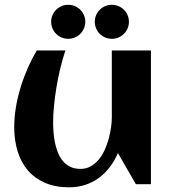

<svg xmlns="http://www.w3.org/2000/svg" viewBox="-20 -777 726 810"><path d="M40 -241.2Q40 -279.8 46.6 -321.3Q53.2 -362.8 65.7 -404.3Q78.1 -445.8 95.7 -486.3Q113.3 -526.9 135.3 -564H255.9Q243.7 -527.3 234.1 -487.5Q224.6 -447.8 218 -408Q211.4 -368.2 207.8 -330.1Q204.1 -292 204.1 -259.3Q204.1 -240.2 205.8 -218.5Q207.5 -196.8 211.9 -175Q216.3 -153.3 224.4 -133.3Q232.4 -113.3 245.1 -97.9Q257.8 -82.5 276.1 -73.5Q294.4 -64.5 319.3 -64.5Q343.8 -64.5 363 -75.4Q382.3 -86.4 397 -104.2Q411.6 -122.1 421.9 -145Q432.1 -168 438.7 -192.1Q445.3 -216.3 448.5 -239.5Q451.7 -262.7 451.7 -281.2V-564H616.7V0H553.2L477.5 -131.3Q463.4 -98.6 443.1 -72Q422.9 -45.4 397 -26.4Q371.1 -7.3 339.6 2.9Q308.1 13.2 271.5 13.2Q212.9 13.2 169.4 -5.9Q126 -24.9 97.2 -58.6Q68.4 -92.3 54.2 -138.9Q40 -185.5 40 -241.2ZM523.9 -685.1Q523.9 -670.4 518.3 -657.2Q512.7 -644 502.9 -634.3Q493.2 -624.5 480 -618.9Q466.8 -613.3 451.7 -613.3Q437 -613.3 423.8 -618.9Q410.6 -624.5 400.9 -634.3Q391.1 -644 385.5 -657.2Q379.9 -670.4 379.9 -685.1Q379.9 -699.7 385.5 -712.9Q391.1 -726.1 400.9 -735.8Q410.6 -745.6 423.8 -751.2Q437 -756.8 451.7 -756.8Q466.8 -756.8 480 -751.2Q493.2 -745.6 502.9 -735.8Q512.7 -726.1 518.3 -712.9Q523.9 -699.7 523.9 -685.1ZM339.8 -685.1Q339.8 -670.4 334.2 -657.2Q328.6 -644 318.8 -634.3Q309.1 -624.5 295.9 -618.9Q282.7 -613.3 267.6 -613.3Q252.9 -613.3 239.7 -618.9Q226.6 -624.5 216.8 -634.3Q207 -644 201.4 -657.2Q195.8 -670.4 195.8 -685.1Q195.8 -699.7 201.4 -712.9Q207 -726.1 216.8 -735.8Q226.6 -745.6 239.7 -751.2Q252.9 -756.8 267.6 -756.8Q282.7 -756.8 295.9 -751.2Q309.1 -745.6 318.8 -735.8Q328.6 -726.1 334.2 -712.9Q339.8 -699.7 339.8 -685.1Z"/></svg>

Font: Aclonica
Style: Regular
Weight: 400
Version: Version 1.001